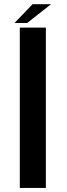

<svg xmlns="http://www.w3.org/2000/svg" viewBox="-20 -920 327 940"><path d="M77 0V-785H204.5V0ZM51 -807.5 139.5 -899.5H230L113 -807.5Z"/></svg>

Font: Anybody ExtraExpanded Medium
Style: Regular
Weight: 500
Width: 8
Designer: Tyler Finck
Foundry: Etcetera Type Company
Version: Version 1.010; ttfautohint (v1.8.3) -l 8 -r 50 -G 200 -x 14 